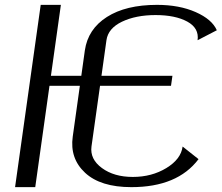

<svg xmlns="http://www.w3.org/2000/svg" viewBox="-20 -770 915 790"><path d="M796.9 -115.2Q710 0 520.5 0Q393.6 0 330.1 -59.1Q266.6 -118.2 279.3 -208L308.6 -417H183.6L125 0H42L147.5 -750H230.5L189.5 -458H314.5L329.1 -562.5Q341.8 -650.4 419.9 -700.2Q498 -750 626 -750Q717.8 -750 785.2 -720.2Q852.5 -690.4 872.1 -645.5L793 -604.5Q799.8 -654.3 750.5 -681.2Q701.2 -708 620.1 -708Q539.1 -708 481.9 -680.7Q424.8 -653.3 418 -604.5L397.5 -458H689.5L683.6 -417H391.6L356.4 -167Q349.6 -115.2 399.4 -78.6Q449.2 -42 526.4 -42Q604.5 -42 664.6 -78.6Q724.6 -115.2 731.4 -167Z"/></svg>

Font: okolaks
Style: RegularItalic
Weight: 500
Italic angle: -8°
Version: Version 000.6.0